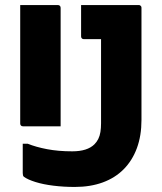

<svg xmlns="http://www.w3.org/2000/svg" viewBox="-20 -720 640 760"><path d="M60 -700Q98 -700 135 -700Q172 -700 209 -700Q214 -700 217 -697Q220 -694 220 -689Q220 -631 220 -572Q220 -513 220 -454.5Q220 -396 220 -337Q220 -278 220 -220Q183 -220 146 -220Q109 -220 71 -220Q66 -220 63 -223Q60 -226 60 -231Q60 -291 60 -351.5Q60 -412 60 -472.5Q60 -533 60 -593Q60 -620 60 -646.5Q60 -673 60 -700ZM266 -121Q296 -121 318 -128Q340 -135 354 -149Q363 -158 369 -170Q375 -182 377.5 -197.5Q380 -213 380 -232Q380 -272 380 -314Q380 -356 380 -401Q380 -446 380 -493.5Q380 -541 380 -592L402 -544L361 -590L408 -565Q396 -565 384 -565Q372 -565 360 -565Q348 -565 336 -565Q324 -565 312 -565Q307 -565 304 -568Q301 -571 301 -576Q301 -609 301 -638Q301 -667 301 -700Q339 -700 377 -700Q415 -700 453 -700Q491 -700 529 -700Q533 -700 535 -698.5Q537 -697 538.5 -695Q540 -693 540 -689Q540 -634 540 -578.5Q540 -523 540 -467.5Q540 -412 540 -356.5Q540 -301 540 -245Q540 -183 522 -134Q504 -85 470 -50.5Q436 -16 387 2Q338 20 276 20Q232 20 191.5 15Q151 10 120.5 0.5Q90 -9 75 -20Q72 -22 71 -26Q70 -30 70 -35Q70 -64 70 -91.5Q70 -119 70 -151H90Q122 -138 166.5 -129.5Q211 -121 266 -121Z"/></svg>

Font: Recursive ExtraBold
Style: Regular
Weight: 800
Version: Version 1.085